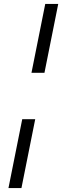

<svg xmlns="http://www.w3.org/2000/svg" viewBox="-20 -762 335 976"><path d="M210 -742H276L206 -392H140ZM93 -156H159L89 194H23Z"/></svg>

Font: Montserrat Alternates
Style: Italic
Weight: 400
Italic angle: -11.3°
Designer: Julieta Ulanovsky
Foundry: Julieta Ulanovsky
Version: Version 7.200